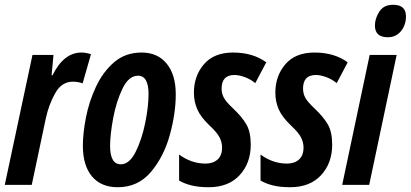

<svg xmlns="http://www.w3.org/2000/svg" viewBox="-26 -774 1720 804"><path d="M107 0 166 -279Q178 -335 205 -383.5Q232 -432 279 -432Q300 -432 320 -425L355 -547Q333 -554 315 -554Q241 -554 194 -459H190L198 -544H110L-6 0Z M710 -379Q710 -461 672 -507.5Q634 -554 567 -554Q499 -554 452 -513.5Q405 -473 376 -411Q347 -349 334 -282.5Q321 -216 321 -164Q321 -81 359 -35.5Q397 10 467 10Q552 10 606 -54Q660 -118 685 -208.5Q710 -299 710 -379ZM435 -163Q435 -210 448 -279.5Q461 -349 487 -403Q513 -457 552 -457Q596 -457 596 -380Q596 -328 582 -259Q568 -190 542 -138Q516 -86 480 -86Q435 -86 435 -163Z M1024 -168Q1024 -222 1005.5 -253.5Q987 -285 951 -319Q920 -348 911 -365.5Q902 -383 902 -403Q902 -460 956 -460Q974 -460 998 -451.5Q1022 -443 1043 -426L1089 -513Q1033 -554 950 -554Q870 -554 828 -505Q786 -456 786 -386Q786 -348 800.5 -315.5Q815 -283 852 -248Q884 -218 894 -197.5Q904 -177 904 -156Q904 -123 885 -106Q866 -89 835 -89Q775 -89 724 -127V-18Q746 -5 776 2.5Q806 10 848 10Q931 10 977.5 -40.5Q1024 -91 1024 -168Z M1365 -168Q1365 -222 1346.5 -253.5Q1328 -285 1292 -319Q1261 -348 1252 -365.5Q1243 -383 1243 -403Q1243 -460 1297 -460Q1315 -460 1339 -451.5Q1363 -443 1384 -426L1430 -513Q1374 -554 1291 -554Q1211 -554 1169 -505Q1127 -456 1127 -386Q1127 -348 1141.5 -315.5Q1156 -283 1193 -248Q1225 -218 1235 -197.5Q1245 -177 1245 -156Q1245 -123 1226 -106Q1207 -89 1176 -89Q1116 -89 1065 -127V-18Q1087 -5 1117 2.5Q1147 10 1189 10Q1272 10 1318.5 -40.5Q1365 -91 1365 -168Z M1674 -706Q1674 -754 1620 -754Q1581 -754 1562.5 -725.5Q1544 -697 1544 -667Q1544 -618 1598 -618Q1632 -618 1653 -643.5Q1674 -669 1674 -706ZM1520 0 1635 -544H1522L1407 0Z"/></svg>

Font: Noto Sans Display Condensed
Style: Bold Italic
Weight: 700
Width: 3
Designer: Monotype Design team
Foundry: Monotype Imaging Inc.
Version: 1.000